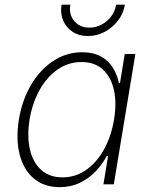

<svg xmlns="http://www.w3.org/2000/svg" viewBox="-20 -772 632 804"><path d="M230 11.7Q164.6 11.7 121.6 -24.7Q78.6 -61 62.3 -125Q45.9 -189 59.1 -271.5Q72.8 -354 110.6 -417.5Q148.4 -481 203.6 -517.1Q258.8 -553.2 324.2 -553.2Q370.6 -553.2 402.3 -535.6Q434.1 -518.1 452.6 -488.5Q471.2 -459 478 -423.8H482.4L502.4 -545.9H546.9L456.5 0H413.1L432.6 -119.1H427.2Q408.7 -84 380.1 -54.2Q351.6 -24.4 314 -6.3Q276.4 11.7 230 11.7ZM241.7 -29.3Q296.9 -29.3 341.6 -61Q386.2 -92.8 416.3 -147.7Q446.3 -202.6 457.5 -272Q469.2 -341.3 457 -395.5Q444.8 -449.7 410.6 -481Q376.5 -512.2 321.3 -512.2Q265.6 -512.2 220.5 -480.5Q175.3 -448.7 145.3 -394.3Q115.2 -339.8 104 -272Q92.8 -203.6 104.7 -148.7Q116.7 -93.8 151.4 -61.5Q186 -29.3 241.7 -29.3ZM348.1 -621.1Q311.5 -621.1 284.4 -638.7Q257.3 -656.2 244.6 -686Q231.9 -715.8 237.8 -752.4H274.4Q267.6 -711.4 291 -683.8Q314.5 -656.2 354.5 -656.2Q381.3 -656.2 405.3 -668.9Q429.2 -681.6 445.6 -703.4Q461.9 -725.1 466.3 -752.4H502.9Q497.1 -715.8 474.4 -686Q451.7 -656.2 418.7 -638.7Q385.7 -621.1 348.1 -621.1Z"/></svg>

Font: Inter ExtraLight
Style: Italic
Weight: 250
Italic angle: -9.3988°
Designer: Rasmus Andersson
Foundry: rsms
Version: Version 4.001;git-66647c0bb